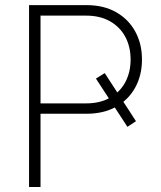

<svg xmlns="http://www.w3.org/2000/svg" viewBox="-20 -748 645 768"><path d="M398.9 -455.6 523.9 -263.2 489.7 -240.7 363.8 -433.6ZM96.2 0V-727.5H326.2Q394.5 -727.5 444.1 -699.5Q493.7 -671.4 520.8 -622.3Q547.9 -573.2 547.9 -509.8Q547.9 -446.8 520.8 -397.7Q493.7 -348.6 444.1 -320.8Q394.5 -293 326.2 -293H126.5V-334.5H325.2Q379.9 -334.5 419.7 -356.9Q459.5 -379.4 481 -418.9Q502.4 -458.5 502.4 -509.8Q502.4 -561.5 481 -601.1Q459.5 -640.6 419.7 -663.1Q379.9 -685.5 324.7 -685.5H142.1V0Z"/></svg>

Font: Inter 18pt ExtraLight
Style: Regular
Weight: 250
Designer: Rasmus Andersson
Foundry: rsms
Version: Version 4.001;git-66647c0bb